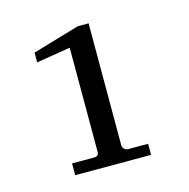

<svg xmlns="http://www.w3.org/2000/svg" viewBox="-70 -769 530 538"><g transform="rotate(-15 195.5 -500.5)"><path d="M305.2 -299.8H85V-334H148.9Q162.6 -334 162.6 -346.7V-648.9L64 -632.8V-661.1L200.2 -701.2H231.4V-346.7Q231.4 -341.8 236.1 -336.9Q240.7 -332 246.6 -332H305.2Z"/></g></svg>

Font: Abyssinica SIL
Style: Regular
Weight: 400
Designer: Victor Gaultney and Lorna Evans
Foundry: SIL International
Version: Version 2.100